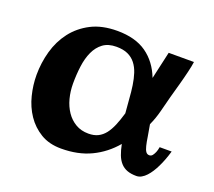

<svg xmlns="http://www.w3.org/2000/svg" viewBox="-93 -623 844 757"><g transform="rotate(20 328.5 -244.0)"><path d="M419.9 -205.1Q417 -234.9 415 -263.9Q413.1 -293 409.2 -319.1Q405.3 -345.2 398.2 -367.2Q391.1 -389.2 378.4 -405.5Q365.7 -421.9 346.2 -430.9Q326.7 -439.9 297.9 -439.9Q263.7 -439.9 241.9 -423.8Q220.2 -407.7 207.8 -380.6Q195.3 -353.5 190.7 -318.4Q186 -283.2 186 -245.1Q186 -212.9 193.8 -183.1Q201.7 -153.3 217.3 -130.4Q232.9 -107.4 256.1 -93.8Q279.3 -80.1 310.1 -80.1Q333.5 -80.1 350.1 -88.4Q366.7 -96.7 379.2 -112.5Q391.6 -128.4 401.4 -151.6Q411.1 -174.8 419.9 -205.1ZM643.1 -126Q631.8 -86.9 616.7 -56.6Q610.4 -43.5 602.5 -31.2Q594.7 -19 585.7 -9.3Q576.7 0.5 566.4 6.3Q556.2 12.2 544.9 12.2Q522 12.2 505.9 6.1Q489.7 0 478.5 -12.5Q467.3 -24.9 460.2 -43.5Q453.1 -62 448.2 -86.9Q408.2 -39.6 354.2 -13.7Q300.3 12.2 229 12.2Q178.7 12.2 142.8 -9.5Q106.9 -31.2 83.7 -65.7Q60.5 -100.1 49.8 -142.8Q39.1 -185.5 39.1 -228Q39.1 -278.8 52.7 -327.6Q66.4 -376.5 95.7 -414.8Q125 -453.1 170.4 -476.6Q215.8 -500 279.8 -500Q355.5 -500 402.6 -466.8Q449.7 -433.6 473.1 -373L499 -487.8H605Q604 -479 601.6 -467.5Q599.1 -456.1 596.2 -443.1Q593.3 -430.2 589.6 -416.5Q585.9 -402.8 582.5 -389.6Q574.2 -359.4 564.9 -326.2Q556.6 -294.4 548.1 -261.2Q539.6 -228 525.9 -198.2Q531.2 -170.9 534.4 -149.2Q537.6 -127.4 541.3 -112.5Q544.9 -97.7 550.3 -89.8Q555.7 -82 564.9 -82Q573.2 -82 578.4 -88.9Q583.5 -95.7 586.9 -104Q590.8 -113.3 592.8 -126Z"/></g></svg>

Font: Charis SIL Phon
Style: Bold
Weight: 700
Foundry: SIL International
Version: Version 5.000